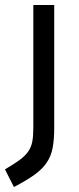

<svg xmlns="http://www.w3.org/2000/svg" viewBox="-46 -519 318 772"><path d="M88 -499H172V-5Q172 43 165.5 76.5Q159 110 141 136Q123 162 91.5 184.5Q60 207 10 233L-26 162Q10 141 32.5 124.5Q55 108 67.5 90Q80 72 84 49.5Q88 27 88 -6Z"/></svg>

Font: Panefresco 500wt
Style: Regular
Weight: 700
Foundry: Campivisivi & Chank Co
Version: Version 1.001